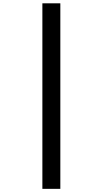

<svg xmlns="http://www.w3.org/2000/svg" viewBox="-20 -904 640 1187"><path d="M353 -883.5V263.5H242V-883.5Z"/></svg>

Font: JuliaMono SemiBold
Style: Regular
Weight: 600
Monospace: yes
Designer: cormullion
Foundry: corm
Version: Version 0.055; ttfautohint (v1.8.4)